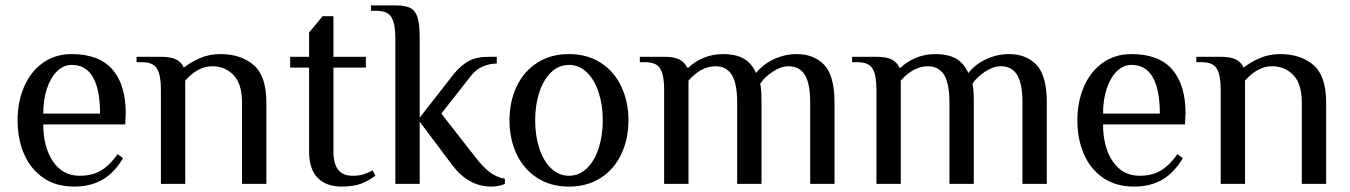

<svg xmlns="http://www.w3.org/2000/svg" viewBox="-20 -680 4991 710"><path d="M45 -235Q45 -303 69 -359Q93 -415 138.5 -447.5Q184 -480 245 -480Q346 -480 395.5 -423.5Q445 -367 445 -260L443 -220H140Q140 -136 176 -83Q212 -30 275 -30Q322 -30 354.5 -50Q387 -70 415 -110L435 -95Q402 -40 358 -15Q314 10 255 10Q187 10 140 -22.5Q93 -55 69 -110.5Q45 -166 45 -235ZM350 -260Q350 -348 324 -394Q298 -440 245 -440Q215 -440 191 -416.5Q167 -393 153.5 -352Q140 -311 140 -260Z M575 -350Q575 -401 561 -425.5Q547 -450 505 -450H485V-470H575Q612 -470 631.5 -460Q651 -450 660 -430Q685 -450 719.5 -465Q754 -480 795 -480Q870 -480 917.5 -440Q965 -400 965 -300V0H875V-300Q875 -370 843.5 -402.5Q812 -435 765 -435Q712 -435 665 -382V0H575Z M1123 -120V-430H1053V-470H1123V-560L1173 -620H1213V-470H1333V-430H1213V-120Q1213 -30 1283 -30Q1307 -30 1323.5 -35Q1340 -40 1358 -50L1368 -30Q1345 -13 1317 -1.5Q1289 10 1243 10Q1187 10 1155 -22Q1123 -54 1123 -120Z M1652 -70 1532 -230V0H1442V-540Q1442 -591 1428 -615.5Q1414 -640 1372 -640H1352V-660H1442Q1479 -660 1497.5 -650.5Q1516 -641 1524 -616Q1532 -591 1532 -540V-245L1657 -405Q1683 -437 1712 -453.5Q1741 -470 1787 -470H1817V-445Q1790 -445 1765 -434Q1740 -423 1722 -400L1612 -260L1737 -100Q1766 -62 1791.5 -43Q1817 -24 1847 -19V0Q1825 10 1797 10Q1712 10 1652 -70Z M1864 -235Q1864 -303 1890 -359Q1916 -415 1966 -447.5Q2016 -480 2084 -480Q2152 -480 2202 -447.5Q2252 -415 2278 -359Q2304 -303 2304 -235Q2304 -167 2278 -111Q2252 -55 2202 -22.5Q2152 10 2084 10Q2016 10 1966 -22.5Q1916 -55 1890 -111Q1864 -167 1864 -235ZM2209 -235Q2209 -292 2193.5 -339Q2178 -386 2149.5 -413Q2121 -440 2084 -440Q2047 -440 2018.5 -413Q1990 -386 1974.5 -339Q1959 -292 1959 -235Q1959 -178 1974.5 -131Q1990 -84 2018.5 -57Q2047 -30 2084 -30Q2121 -30 2149.5 -57Q2178 -84 2193.5 -131Q2209 -178 2209 -235Z M2436 -350Q2436 -401 2422 -425.5Q2408 -450 2366 -450H2346V-470H2436Q2473 -470 2492.5 -460Q2512 -450 2521 -430H2526Q2547 -451 2580.5 -465.5Q2614 -480 2656 -480Q2698 -480 2728 -464.5Q2758 -449 2776 -410Q2802 -443 2842.5 -461.5Q2883 -480 2926 -480Q2990 -480 3028 -440Q3066 -400 3066 -300V0H2976V-300Q2976 -372 2956 -403.5Q2936 -435 2896 -435Q2868 -435 2837 -414.5Q2806 -394 2791 -370Q2796 -355 2796 -300V0H2706V-300Q2706 -372 2686 -403.5Q2666 -435 2626 -435Q2573 -435 2526 -382V0H2436Z M3221 -350Q3221 -401 3207 -425.5Q3193 -450 3151 -450H3131V-470H3221Q3258 -470 3277.5 -460Q3297 -450 3306 -430H3311Q3332 -451 3365.5 -465.5Q3399 -480 3441 -480Q3483 -480 3513 -464.5Q3543 -449 3561 -410Q3587 -443 3627.5 -461.5Q3668 -480 3711 -480Q3775 -480 3813 -440Q3851 -400 3851 -300V0H3761V-300Q3761 -372 3741 -403.5Q3721 -435 3681 -435Q3653 -435 3622 -414.5Q3591 -394 3576 -370Q3581 -355 3581 -300V0H3491V-300Q3491 -372 3471 -403.5Q3451 -435 3411 -435Q3358 -435 3311 -382V0H3221Z M3964 -235Q3964 -303 3988 -359Q4012 -415 4057.5 -447.5Q4103 -480 4164 -480Q4265 -480 4314.5 -423.5Q4364 -367 4364 -260L4362 -220H4059Q4059 -136 4095 -83Q4131 -30 4194 -30Q4241 -30 4273.5 -50Q4306 -70 4334 -110L4354 -95Q4321 -40 4277 -15Q4233 10 4174 10Q4106 10 4059 -22.5Q4012 -55 3988 -110.5Q3964 -166 3964 -235ZM4269 -260Q4269 -348 4243 -394Q4217 -440 4164 -440Q4134 -440 4110 -416.5Q4086 -393 4072.5 -352Q4059 -311 4059 -260Z M4494 -350Q4494 -401 4480 -425.5Q4466 -450 4424 -450H4404V-470H4494Q4531 -470 4550.5 -460Q4570 -450 4579 -430Q4604 -450 4638.5 -465Q4673 -480 4714 -480Q4789 -480 4836.5 -440Q4884 -400 4884 -300V0H4794V-300Q4794 -370 4762.5 -402.5Q4731 -435 4684 -435Q4631 -435 4584 -382V0H4494Z"/></svg>

Font: El Messiri
Style: Regular
Weight: 400
Designer: Mohamed Gaber
Foundry: Kief Type Foundry
Version: Version 2.006